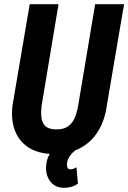

<svg xmlns="http://www.w3.org/2000/svg" viewBox="-20 -731 617 924"><path d="M438 -710.9H577.1L494.1 -223.1Q484.4 -151.4 451.4 -98.4Q418.5 -45.4 363.8 -17.1Q309.1 11.2 234.9 10.3Q164.6 8.8 118.2 -20.8Q71.8 -50.3 52 -102.3Q32.2 -154.3 40 -222.7L123 -710.9H261.7L180.2 -222.2Q176.8 -192.9 179.2 -167.2Q181.6 -141.6 196.8 -125.7Q211.9 -109.9 246.6 -108.4Q283.2 -106.9 305.4 -121.6Q327.6 -136.2 339.1 -162.8Q350.6 -189.5 356 -222.2ZM304.7 -62.5 374 -33.2Q359.4 -20.5 343.5 -8.3Q327.6 3.9 316.2 19.8Q304.7 35.6 302.2 56.6Q301.8 65.4 304 74.2Q306.2 83 317.4 83.5Q326.2 84.5 333.7 81.3Q341.3 78.1 348.1 74.2L355 152.8Q340.8 163.1 324 168Q307.1 172.9 289.6 172.9Q246.6 172.9 223.6 144.3Q200.7 115.7 201.7 74.7Q202.1 41 216.3 15.4Q230.5 -10.3 253.4 -29.3Q276.4 -48.3 304.7 -62.5Z"/></svg>

Font: Roboto Condensed
Style: Bold Italic
Weight: 700
Italic angle: -12°
Designer: Christian Robertson
Foundry: Google
Version: Version 3.0